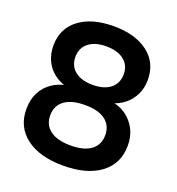

<svg xmlns="http://www.w3.org/2000/svg" viewBox="-132 -821 863 938"><g transform="rotate(20 300.0 -352.5)"><path d="M300 10Q177 10 107 -43Q37 -96 37 -189Q37 -239 56 -275.5Q75 -312 108.5 -335Q142 -358 184 -365V-358Q147 -367 117.5 -390Q88 -413 71.5 -447.5Q55 -482 55 -525Q55 -614 121.5 -664.5Q188 -715 301 -715Q413 -715 479.5 -664.5Q546 -614 546 -525Q546 -482 529 -447.5Q512 -413 483 -390Q454 -367 417 -358V-365Q459 -359 492 -335.5Q525 -312 544.5 -275Q564 -238 564 -190Q564 -96 493.5 -43Q423 10 300 10ZM300 -95Q370 -95 406.5 -122.5Q443 -150 443 -200Q443 -250 406.5 -277.5Q370 -305 300 -305Q231 -305 194 -277.5Q157 -250 157 -200Q157 -150 194 -122.5Q231 -95 300 -95ZM300 -410Q359 -410 392.5 -436.5Q426 -463 426 -511Q426 -557 392.5 -583.5Q359 -610 300 -610Q242 -610 208.5 -583.5Q175 -557 175 -510Q175 -463 208.5 -436.5Q242 -410 300 -410Z"/></g></svg>

Font: Nunito Sans 9pt
Style: Bold
Weight: 700
Version: Version 3.101;gftools[0.9.27]